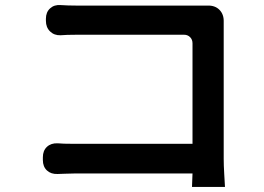

<svg xmlns="http://www.w3.org/2000/svg" viewBox="-20 -719 1040 757"><path d="M149 -99Q149 -125 165 -140Q181 -155 207 -154Q215 -153 233 -152.5Q251 -152 269 -152H739V-548Q739 -563 729.5 -572.5Q720 -582 706 -582H281Q264 -582 245.5 -581.5Q227 -581 219 -580Q194 -579 177.5 -595Q161 -611 161 -637V-645Q161 -671 177.5 -686Q194 -701 219 -699Q230 -698 249 -697.5Q268 -697 281 -697H781Q783 -697 789 -697Q795 -697 798 -697Q828 -698 845.5 -680Q863 -662 862 -633Q862 -628 862 -628.5Q862 -629 862 -611V-93Q862 -67 864 -34.5Q866 -2 867 18H737L739 -35H273Q254 -35 234.5 -34Q215 -33 207 -33Q181 -32 165 -47Q149 -62 149 -88Z"/></svg>

Font: Chiron GoRound TC SB
Style: Regular
Weight: 500
Designer: Ryoko NISHIZUKA 西塚涼子 (kana, bopomofo & ideographs); Paul D. Hunt (Latin, Greek & Cyrillic); Sandoll Communications 산돌커뮤니
Foundry: Adobe
Version: Version 1.000;hotconv 1.1.1;makeotfexe 2.6.0